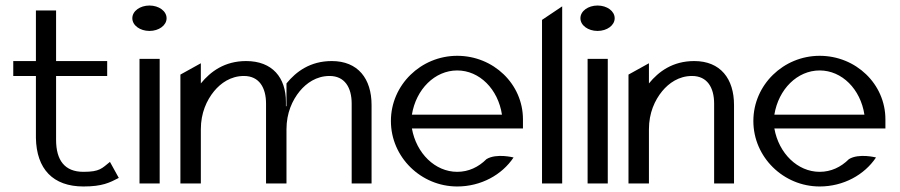

<svg xmlns="http://www.w3.org/2000/svg" viewBox="-20 -664 3259 695"><path d="M28 -389H110V-165C112 -52 172 11 282 11C351 11 377 -3 410 -20L378 -78C349 -55 342 -42 282 -42C214 -42 183 -84 183 -158V-389H368V-443H183V-626H110V-443H28Z M459 -598C459 -572 487 -552 521 -552C555 -552 583 -572 583 -598C583 -624 555 -644 521 -644C487 -644 459 -624 459 -598ZM485 0H558V-451H485Z M633 0H707V-196C707 -255 728 -301 755 -334C779 -363 815 -389 863 -389C918 -389 943 -347 943 -289V0H1015H1017V-196C1017 -255 1038 -301 1065 -334C1089 -363 1125 -389 1173 -389C1228 -389 1253 -347 1253 -289V0H1325V-284C1325 -379 1276 -443 1181 -443C1103 -443 1052 -405 1017 -362V-280L1015 -279V-295C1015 -383 966 -443 871 -443C793 -443 742 -405 707 -362V-435L633 -394Z M1395 -226C1395 -95 1504 11 1635 11C1721 11 1797 -31 1839 -94C1839 -94 1777 -110 1741 -88C1712 -59 1676 -42 1635 -42C1555 -42 1487 -109 1471 -199H1873V-232C1873 -360 1766 -462 1635 -462C1504 -462 1395 -357 1395 -226ZM1471 -249C1486 -341 1554 -409 1635 -409C1716 -409 1783 -341 1797 -249Z M1942 0H2015V-641L1942 -592Z M2081 -598C2081 -572 2109 -552 2143 -552C2177 -552 2205 -572 2205 -598C2205 -624 2177 -644 2143 -644C2109 -644 2081 -624 2081 -598ZM2107 0H2180V-451H2107Z M2255 0H2329V-196C2329 -255 2350 -301 2377 -334C2401 -363 2437 -389 2485 -389C2540 -389 2565 -347 2565 -289V0H2637V-284C2637 -379 2588 -443 2493 -443C2415 -443 2364 -405 2329 -362V-435L2255 -394Z M2707 -226C2707 -95 2816 11 2947 11C3033 11 3109 -31 3151 -94C3151 -94 3089 -110 3053 -88C3024 -59 2988 -42 2947 -42C2867 -42 2799 -109 2783 -199H3185V-232C3185 -360 3078 -462 2947 -462C2816 -462 2707 -357 2707 -226ZM2783 -249C2798 -341 2866 -409 2947 -409C3028 -409 3095 -341 3109 -249Z"/></svg>

Font: Charger Sport
Style: Df
Weight: 400
Designer: Jasper
Foundry: Cannot Into Space Fonts
Version: Version 1.1